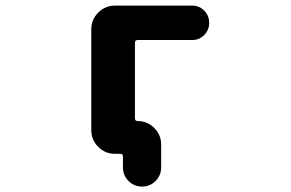

<svg xmlns="http://www.w3.org/2000/svg" viewBox="-20 -568 1040 687"><path d="M419.9 31.2V-7.8Q419.9 -17.6 410.2 -17.6H391.6Q356.4 -17.6 331.5 -42.5Q306.6 -67.4 306.6 -102.5V-462.9Q306.6 -498 331.5 -522.9Q356.4 -547.9 391.6 -547.9H668Q693.4 -547.9 710.9 -529.8Q728.5 -511.7 728.5 -486.3Q728.5 -460.9 710.9 -442.9Q693.4 -424.8 668 -424.8H472.7Q462.9 -424.8 462.9 -415V-144.5Q462.9 -134.8 472.7 -134.8Q506.8 -134.8 531.7 -110.4Q556.6 -85.9 556.6 -50.8V31.2Q556.6 59.6 536.6 79.6Q516.6 99.6 488.3 99.6Q460 99.6 439.9 79.6Q419.9 59.6 419.9 31.2Z"/></svg>

Font: Rounded-X Mgen+ 1m bold
Style: Bold
Weight: 700
Designer: [Source Han Sans]
Ryoko NISHIZUKA  (kana & ideographs); Paul D. Hunt (Latin, Greek & Cyrillic); Wenlong ZHANG  (bopomofo
Version: Version 1.059.20150602